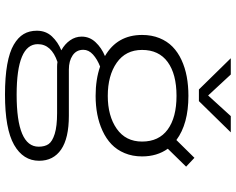

<svg xmlns="http://www.w3.org/2000/svg" viewBox="-106 -612 922 750"><g transform="rotate(90 355.0 -237.0)"><path d="M497 -677.5 375 -553H329.5L207.5 -677.5H271L353 -589L433.5 -677.5ZM354.5 -149.5Q290.5 -149.5 240 -167Q211.5 -156 193 -139.2Q174.5 -122.5 174.5 -101.5Q174.5 -74.5 196.2 -59.8Q218 -45 251.5 -45H432Q520 -45 564 -14.8Q608 15.5 608 71Q608 133.5 545.8 169Q483.5 204.5 349.5 204.5Q281 204.5 232 195.8Q183 187 154.5 170.2Q126 153.5 113 131.5Q100 109.5 100 80Q100 45 122.2 21.2Q144.5 -2.5 176.5 -15.5Q152 -29 137.5 -49.8Q123 -70.5 123 -95Q123 -126 144.8 -149.2Q166.5 -172.5 199 -186Q116.5 -234 116.5 -331Q116.5 -368.5 128.8 -398.8Q141 -429 162.5 -450Q184 -471 214.2 -485Q244.5 -499 279.5 -505.5Q314.5 -512 354.5 -512Q464 -512 527 -465L596.5 -535.5L631 -503L561 -431.5Q591 -389.5 591 -331Q591 -293.5 578.2 -263Q565.5 -232.5 543.5 -211.5Q521.5 -190.5 491 -176.5Q460.5 -162.5 426.5 -156Q392.5 -149.5 354.5 -149.5ZM354.5 -197Q433 -197 483 -232Q533 -267 533 -331Q533 -396.5 486 -431Q439 -465.5 354.5 -465.5Q269.5 -465.5 222.2 -431Q175 -396.5 175 -331Q175 -267 225 -232Q275 -197 354.5 -197ZM152.5 76.5Q152.5 159 350 159Q553 159 553 73Q553 49 542.8 34.2Q532.5 19.5 502.8 10.2Q473 1 422 1H240Q231 1 222 -0.5Q152.5 23 152.5 76.5Z"/></g></svg>

Font: League Mono UltraLight
Style: Regular
Weight: 200
Width: 6
Designer: Tyler Finck
Foundry: The League of Moveable Type / Tyler Finck
Version: Version 2.210